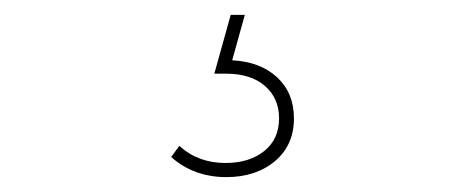

<svg xmlns="http://www.w3.org/2000/svg" viewBox="-20 -25 640 258"><path d="M284 213Q263 213 244.5 206.5Q226 200 210 186L221 171Q246 194 283 194Q315 194 335 178Q355 162 355 134Q355 107 336 90.5Q317 74 284 74H268L290 -5H309L292 56Q330 58 352.5 79Q375 100 375 134Q375 170 349.5 191.5Q324 213 284 213Z"/></svg>

Font: Montserrat
Style: Regular
Weight: 400
Designer: Julieta Ulanovsky
Foundry: Julieta Ulanovsky
Version: Version 8.000